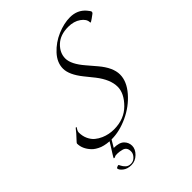

<svg xmlns="http://www.w3.org/2000/svg" viewBox="-312 -1060 1525 1525"><g transform="rotate(-45 450.0 -298.0)"><path d="M76 -136Q76 -142 95 -161Q114 -180 128.5 -197.5Q143 -215 150.5 -224.5Q158 -234 160 -234Q166 -234 166 -230L157 -216Q148 -202 148 -190Q148 -148 163.5 -115Q179 -82 202.5 -62.5Q226 -43 256 -30Q307 -8 364 -8Q479 -8 551.5 -81Q624 -154 624 -228Q624 -308 552 -401Q522 -440 490 -478Q418 -568 418 -636Q418 -704 472.5 -763Q527 -822 602.5 -854Q678 -886 746 -886Q828 -886 878 -828Q900 -802 900 -794Q900 -786 893 -780Q882 -771 859.5 -755.5Q837 -740 833.5 -740Q830 -740 830 -746Q830 -782 787.5 -812Q745 -842 682 -842Q592 -842 540 -792.5Q488 -743 488 -680Q488 -616 565 -527Q597 -490 629 -452Q706 -361 706 -283.5Q706 -206 640 -130Q574 -54 479 -10Q384 34 296 34Q238 34 193 18Q148 0 124 -26Q76 -78 76 -136ZM312 0Q312 4 258 94Q320 94 347 121Q374 148 374 185.5Q374 223 340 256.5Q306 290 261.5 290Q217 290 189.5 268Q162 246 162 228Q162 225 172 220.5Q182 216 188 216Q190 216 197.5 232Q205 248 221.5 264Q238 280 266 280Q294 280 315 258Q336 236 336 211Q336 186 326 172.5Q316 159 298 154Q269 146 245.5 146Q222 146 218 150Q214 154 207 154Q200 154 200 152Q200 148 214 126Q262 51 292 0Q294 -2 303 -2Q312 -2 312 0Z"/></g></svg>

Font: Miama
Style: Regular
Weight: 400
Italic angle: 16.5°
Designer: Linus Romer
Foundry: Linus Romer
Version: 0.32